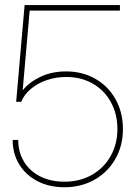

<svg xmlns="http://www.w3.org/2000/svg" viewBox="-20 -748 549 777"><path d="M31.2 -181.6H53.7Q53.7 -132.8 76.9 -94.2Q100.1 -55.7 142.6 -34.2Q185.1 -12.7 240.7 -12.7Q303.2 -12.7 352.1 -40.5Q400.9 -68.4 428 -116.9Q455.1 -165.5 455.1 -225.6Q455.1 -286.6 428.7 -334.7Q402.3 -382.8 355.2 -409.7Q308.1 -436.5 248 -436.5Q207.5 -436.5 170.7 -424.3Q133.8 -412.1 106 -389.2Q78.1 -366.2 65.9 -335.9H45.4L79.6 -727.5H465.3V-705.1H100.1L71.8 -382.8H72.3Q96.2 -414.1 142.3 -436.5Q188.5 -459 247.6 -459Q313.5 -459 366 -429Q418.5 -398.9 448 -345.7Q477.5 -292.5 477.5 -225.6Q477.5 -158.7 447 -105Q416.5 -51.3 362.5 -20.8Q308.6 9.8 240.7 9.8Q179.2 9.8 131.6 -14.9Q84 -39.6 57.6 -83Q31.2 -126.5 31.2 -181.6Z"/></svg>

Font: Intratopia Thin
Style: Regular
Weight: 100
Designer: Rasmus Andersson
Foundry: rsms
Version: Version 3.000;Glyphs 3.2.3 (3260)